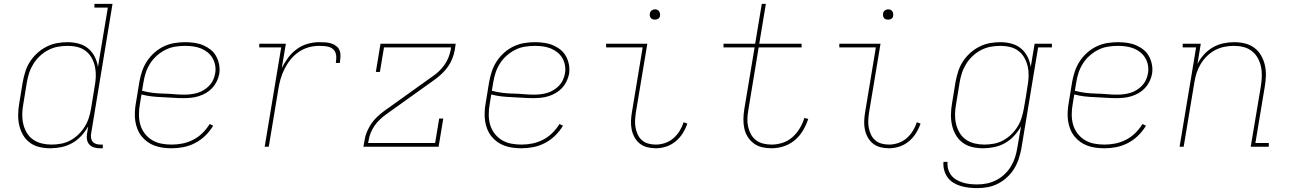

<svg xmlns="http://www.w3.org/2000/svg" viewBox="-20 -755 6640 988"><path d="M239 8Q210 8 182.5 1.5Q155 -5 133.5 -21Q112 -37 98.5 -60.5Q85 -84 79 -110.5Q73 -137 73.5 -166Q74 -195 79 -223L97 -333Q102 -360 110.5 -387Q119 -414 134.5 -438Q150 -462 172 -482Q194 -502 220 -515Q246 -528 273 -533Q300 -538 328 -538Q357 -538 385 -530.5Q413 -523 434 -505.5Q455 -488 467.5 -463Q480 -438 484 -410L535 -716H466V-735H559L449 -68Q447 -57 448.5 -45.5Q450 -34 456.5 -26Q463 -18 474 -14.5Q485 -11 496 -11H509V8H493Q478 8 463.5 3.5Q449 -1 439.5 -11.5Q430 -22 427.5 -37.5Q425 -53 428 -68L434 -105Q419 -78 398 -55.5Q377 -33 351 -18.5Q325 -4 296 2Q267 8 239 8ZM245 -11Q269 -11 294 -15.5Q319 -20 342 -32.5Q365 -45 384 -63.5Q403 -82 416.5 -104Q430 -126 437.5 -150Q445 -174 449 -199L467 -309Q472 -335 473 -360.5Q474 -386 469 -410Q464 -434 452.5 -455.5Q441 -477 422 -492Q403 -507 378.5 -513Q354 -519 328 -519Q303 -519 278 -514.5Q253 -510 229.5 -498Q206 -486 186 -467.5Q166 -449 152 -426.5Q138 -404 130 -379.5Q122 -355 118 -330L100 -220Q95 -194 94.5 -168Q94 -142 99.5 -118Q105 -94 117.5 -72.5Q130 -51 150 -37Q170 -23 194.5 -17Q219 -11 245 -11Z M863 8Q841 8 818.5 5Q796 2 775.5 -5.5Q755 -13 738 -25.5Q721 -38 708 -54.5Q695 -71 687 -91.5Q679 -112 676 -133.5Q673 -155 674 -178Q675 -201 679 -223L697 -333Q702 -361 711 -388Q720 -415 736 -439.5Q752 -464 774.5 -484Q797 -504 823.5 -516.5Q850 -529 878 -533.5Q906 -538 933 -538Q957 -538 981 -534.5Q1005 -531 1026 -522Q1047 -513 1064.5 -499Q1082 -485 1093 -464.5Q1104 -444 1108 -420.5Q1112 -397 1108 -373Q1104 -354 1095 -335.5Q1086 -317 1072 -302Q1058 -287 1040 -276.5Q1022 -266 1002.5 -260Q983 -254 963.5 -252Q944 -250 925 -250Q897 -250 869.5 -252Q842 -254 814.5 -255Q787 -256 760.5 -259Q734 -262 708 -269L700 -220Q695 -193 695 -165.5Q695 -138 702 -113.5Q709 -89 724.5 -68.5Q740 -48 762 -34.5Q784 -21 810 -16Q836 -11 863 -11Q891 -11 919 -16.5Q947 -22 973.5 -35.5Q1000 -49 1021.5 -70Q1043 -91 1059 -117L1077 -108Q1060 -80 1036.5 -57Q1013 -34 984 -19Q955 -4 924.5 2Q894 8 863 8ZM928 -268Q945 -268 962 -270Q979 -272 996 -277Q1013 -282 1028.5 -291.5Q1044 -301 1056.5 -314Q1069 -327 1076.5 -343Q1084 -359 1087 -376Q1091 -397 1087.5 -417.5Q1084 -438 1074 -455.5Q1064 -473 1048.5 -485.5Q1033 -498 1014.5 -505.5Q996 -513 975 -516Q954 -519 933 -519Q908 -519 882 -515Q856 -511 832 -499Q808 -487 787.5 -469Q767 -451 752.5 -428Q738 -405 730 -380.5Q722 -356 718 -330L711 -288Q737 -281 764 -277.5Q791 -274 818.5 -273.5Q846 -273 873.5 -270.5Q901 -268 928 -268Z M1342 0 1427 -511H1314V-530H1451L1430 -405Q1444 -433 1463 -458.5Q1482 -484 1507.5 -502.5Q1533 -521 1563 -529.5Q1593 -538 1622 -538Q1638 -538 1654 -537Q1670 -536 1684.5 -531.5Q1699 -527 1711 -517.5Q1723 -508 1728 -494Q1733 -480 1732 -463.5Q1731 -447 1729 -431H1708Q1710 -444 1710.5 -457.5Q1711 -471 1707 -482.5Q1703 -494 1694 -502Q1685 -510 1673 -513.5Q1661 -517 1648 -518Q1635 -519 1622 -519Q1595 -519 1568 -511.5Q1541 -504 1517 -487.5Q1493 -471 1475 -448.5Q1457 -426 1444 -400Q1431 -374 1423.5 -347.5Q1416 -321 1412 -294L1363 0Z M1850 0 1856 -33Q1859 -55 1868 -76.5Q1877 -98 1890 -117.5Q1903 -137 1920.5 -153.5Q1938 -170 1957 -184L2206 -362Q2224 -374 2239.5 -389Q2255 -404 2267 -421Q2279 -438 2287 -457.5Q2295 -477 2299 -497L2301 -511H1956L1935 -385H1914L1938 -530H2325L2320 -497Q2316 -475 2307.5 -453.5Q2299 -432 2285.5 -412.5Q2272 -393 2254.5 -376.5Q2237 -360 2218 -346L1969 -168Q1952 -156 1936 -141Q1920 -126 1908 -109Q1896 -92 1888 -72.5Q1880 -53 1877 -33L1874 -19H2219L2240 -145H2261L2237 0Z M2663 8Q2641 8 2618.5 5Q2596 2 2575.5 -5.5Q2555 -13 2538 -25.5Q2521 -38 2508 -54.5Q2495 -71 2487 -91.5Q2479 -112 2476 -133.5Q2473 -155 2474 -178Q2475 -201 2479 -223L2497 -333Q2502 -361 2511 -388Q2520 -415 2536 -439.5Q2552 -464 2574.5 -484Q2597 -504 2623.5 -516.5Q2650 -529 2678 -533.5Q2706 -538 2733 -538Q2757 -538 2781 -534.5Q2805 -531 2826 -522Q2847 -513 2864.5 -499Q2882 -485 2893 -464.5Q2904 -444 2908 -420.5Q2912 -397 2908 -373Q2904 -354 2895 -335.5Q2886 -317 2872 -302Q2858 -287 2840 -276.5Q2822 -266 2802.5 -260Q2783 -254 2763.5 -252Q2744 -250 2725 -250Q2697 -250 2669.5 -252Q2642 -254 2614.5 -255Q2587 -256 2560.5 -259Q2534 -262 2508 -269L2500 -220Q2495 -193 2495 -165.5Q2495 -138 2502 -113.5Q2509 -89 2524.5 -68.5Q2540 -48 2562 -34.5Q2584 -21 2610 -16Q2636 -11 2663 -11Q2691 -11 2719 -16.5Q2747 -22 2773.5 -35.5Q2800 -49 2821.5 -70Q2843 -91 2859 -117L2877 -108Q2860 -80 2836.5 -57Q2813 -34 2784 -19Q2755 -4 2724.5 2Q2694 8 2663 8ZM2728 -268Q2745 -268 2762 -270Q2779 -272 2796 -277Q2813 -282 2828.5 -291.5Q2844 -301 2856.5 -314Q2869 -327 2876.5 -343Q2884 -359 2887 -376Q2891 -397 2887.5 -417.5Q2884 -438 2874 -455.5Q2864 -473 2848.5 -485.5Q2833 -498 2814.5 -505.5Q2796 -513 2775 -516Q2754 -519 2733 -519Q2708 -519 2682 -515Q2656 -511 2632 -499Q2608 -487 2587.5 -469Q2567 -451 2552.5 -428Q2538 -405 2530 -380.5Q2522 -356 2518 -330L2511 -288Q2537 -281 2564 -277.5Q2591 -274 2618.5 -273.5Q2646 -273 2673.5 -270.5Q2701 -268 2728 -268Z M3355 8Q3332 8 3310.5 2.5Q3289 -3 3272.5 -16Q3256 -29 3245.5 -48Q3235 -67 3230.5 -88.5Q3226 -110 3227 -133Q3228 -156 3232 -179L3287 -511H3099V-530H3311L3252 -176Q3249 -156 3248 -136Q3247 -116 3250.5 -97.5Q3254 -79 3262 -62Q3270 -45 3284 -33Q3298 -21 3316.5 -16Q3335 -11 3355 -11Q3378 -11 3402 -19Q3426 -27 3445 -43.5Q3464 -60 3477 -81Q3490 -102 3498 -126L3517 -119Q3508 -93 3493 -69Q3478 -45 3456 -27Q3434 -9 3407.5 -0.5Q3381 8 3355 8ZM3350 -654Q3344 -654 3338 -656Q3332 -658 3328.5 -663Q3325 -668 3324 -674Q3323 -680 3324 -686Q3325 -691 3327.5 -695Q3330 -699 3333.5 -701.5Q3337 -704 3341.5 -705.5Q3346 -707 3350 -707Q3357 -707 3362.5 -704.5Q3368 -702 3371.5 -697Q3375 -692 3376 -686Q3377 -680 3376 -674Q3376 -669 3373.5 -665Q3371 -661 3367 -658.5Q3363 -656 3359 -655Q3355 -654 3350 -654Z M3951 8Q3925 8 3901.5 2.5Q3878 -3 3859 -17Q3840 -31 3827.5 -51Q3815 -71 3810 -94.5Q3805 -118 3805.5 -143Q3806 -168 3810 -193L3863 -511H3703V-530H3866L3900 -735H3921L3887 -530H4105V-511H3884L3831 -190Q3827 -168 3826 -146Q3825 -124 3829.5 -103.5Q3834 -83 3844 -64.5Q3854 -46 3870.5 -33.5Q3887 -21 3908 -16Q3929 -11 3951 -11Q3978 -11 4006.5 -20Q4035 -29 4057.5 -49Q4080 -69 4095.5 -95Q4111 -121 4119 -148L4139 -143Q4129 -112 4112 -83.5Q4095 -55 4069.5 -33.5Q4044 -12 4012.5 -2Q3981 8 3951 8Z M4555 8Q4532 8 4510.5 2.5Q4489 -3 4472.5 -16Q4456 -29 4445.5 -48Q4435 -67 4430.5 -88.5Q4426 -110 4427 -133Q4428 -156 4432 -179L4487 -511H4299V-530H4511L4452 -176Q4449 -156 4448 -136Q4447 -116 4450.5 -97.5Q4454 -79 4462 -62Q4470 -45 4484 -33Q4498 -21 4516.5 -16Q4535 -11 4555 -11Q4578 -11 4602 -19Q4626 -27 4645 -43.5Q4664 -60 4677 -81Q4690 -102 4698 -126L4717 -119Q4708 -93 4693 -69Q4678 -45 4656 -27Q4634 -9 4607.5 -0.5Q4581 8 4555 8ZM4550 -654Q4544 -654 4538 -656Q4532 -658 4528.5 -663Q4525 -668 4524 -674Q4523 -680 4524 -686Q4525 -691 4527.5 -695Q4530 -699 4533.5 -701.5Q4537 -704 4541.5 -705.5Q4546 -707 4550 -707Q4557 -707 4562.5 -704.5Q4568 -702 4571.5 -697Q4575 -692 4576 -686Q4577 -680 4576 -674Q4576 -669 4573.5 -665Q4571 -661 4567 -658.5Q4563 -656 4559 -655Q4555 -654 4550 -654Z M5009 213Q4987 213 4965.5 210.5Q4944 208 4923.5 202Q4903 196 4885.5 185Q4868 174 4856 157.5Q4844 141 4838.5 120Q4833 99 4835 78H4856Q4854 96 4859 114.5Q4864 133 4875 147Q4886 161 4901.5 170Q4917 179 4934.5 184.5Q4952 190 4971 192Q4990 194 5009 194Q5034 194 5058.5 189Q5083 184 5106.5 172Q5130 160 5149.5 141.5Q5169 123 5182.5 100.5Q5196 78 5203.5 54Q5211 30 5215 5L5234 -105Q5219 -78 5198 -55.5Q5177 -33 5151 -18.5Q5125 -4 5096 2Q5067 8 5039 8Q5010 8 4982.5 1.5Q4955 -5 4933.5 -21Q4912 -37 4898.5 -60.5Q4885 -84 4879 -110.5Q4873 -137 4873.5 -166Q4874 -195 4879 -223L4897 -333Q4902 -360 4910.5 -387Q4919 -414 4934.5 -438Q4950 -462 4972 -482Q4994 -502 5020 -515Q5046 -528 5073 -533Q5100 -538 5128 -538Q5157 -538 5185 -530.5Q5213 -523 5234 -505.5Q5255 -488 5267.5 -463Q5280 -438 5284 -410L5304 -530H5393V-511H5322L5236 8Q5231 35 5222.5 61.5Q5214 88 5199 112.5Q5184 137 5162.5 157Q5141 177 5115.5 190Q5090 203 5063 208Q5036 213 5009 213ZM5045 -11Q5069 -11 5094 -15.5Q5119 -20 5142 -32.5Q5165 -45 5184 -63.5Q5203 -82 5216.5 -104Q5230 -126 5237.5 -150.5Q5245 -175 5249 -199Q5254 -226 5258.5 -253.5Q5263 -281 5267 -309Q5272 -334 5273 -360Q5274 -386 5269 -410Q5264 -434 5252.5 -455.5Q5241 -477 5222 -492Q5203 -507 5178.5 -513Q5154 -519 5128 -519Q5103 -519 5078 -514.5Q5053 -510 5029.5 -498Q5006 -486 4986 -467.5Q4966 -449 4952 -426.5Q4938 -404 4930 -379.5Q4922 -355 4918 -330L4900 -220Q4895 -194 4894.5 -168Q4894 -142 4899.5 -118Q4905 -94 4917.5 -72.5Q4930 -51 4950 -37Q4970 -23 4994.5 -17Q5019 -11 5045 -11Z M5663 8Q5641 8 5618.5 5Q5596 2 5575.5 -5.5Q5555 -13 5538 -25.5Q5521 -38 5508 -54.5Q5495 -71 5487 -91.5Q5479 -112 5476 -133.5Q5473 -155 5474 -178Q5475 -201 5479 -223L5497 -333Q5502 -361 5511 -388Q5520 -415 5536 -439.5Q5552 -464 5574.5 -484Q5597 -504 5623.5 -516.5Q5650 -529 5678 -533.5Q5706 -538 5733 -538Q5757 -538 5781 -534.5Q5805 -531 5826 -522Q5847 -513 5864.5 -499Q5882 -485 5893 -464.5Q5904 -444 5908 -420.5Q5912 -397 5908 -373Q5904 -354 5895 -335.5Q5886 -317 5872 -302Q5858 -287 5840 -276.5Q5822 -266 5802.5 -260Q5783 -254 5763.5 -252Q5744 -250 5725 -250Q5697 -250 5669.5 -252Q5642 -254 5614.5 -255Q5587 -256 5560.5 -259Q5534 -262 5508 -269L5500 -220Q5495 -193 5495 -165.5Q5495 -138 5502 -113.5Q5509 -89 5524.5 -68.5Q5540 -48 5562 -34.5Q5584 -21 5610 -16Q5636 -11 5663 -11Q5691 -11 5719 -16.5Q5747 -22 5773.5 -35.5Q5800 -49 5821.5 -70Q5843 -91 5859 -117L5877 -108Q5860 -80 5836.5 -57Q5813 -34 5784 -19Q5755 -4 5724.5 2Q5694 8 5663 8ZM5728 -268Q5745 -268 5762 -270Q5779 -272 5796 -277Q5813 -282 5828.5 -291.5Q5844 -301 5856.5 -314Q5869 -327 5876.5 -343Q5884 -359 5887 -376Q5891 -397 5887.5 -417.5Q5884 -438 5874 -455.5Q5864 -473 5848.5 -485.5Q5833 -498 5814.5 -505.5Q5796 -513 5775 -516Q5754 -519 5733 -519Q5708 -519 5682 -515Q5656 -511 5632 -499Q5608 -487 5587.5 -469Q5567 -451 5552.5 -428Q5538 -405 5530 -380.5Q5522 -356 5518 -330L5511 -288Q5537 -281 5564 -277.5Q5591 -274 5618.5 -273.5Q5646 -273 5673.5 -270.5Q5701 -268 5728 -268Z M6050 0 6135 -511H6066V-530H6159L6142 -426Q6155 -452 6175.5 -474.5Q6196 -497 6221.5 -511.5Q6247 -526 6275 -532Q6303 -538 6331 -538Q6359 -538 6386 -531.5Q6413 -525 6434.5 -509Q6456 -493 6469.5 -469.5Q6483 -446 6489 -419Q6495 -392 6494 -363.5Q6493 -335 6488 -307L6440 -19H6509V0H6416L6468 -310Q6472 -335 6473 -361Q6474 -387 6469 -411Q6464 -435 6452.5 -456Q6441 -477 6422 -492Q6403 -507 6379 -513Q6355 -519 6329 -519Q6305 -519 6280 -514Q6255 -509 6232.5 -497Q6210 -485 6191 -466.5Q6172 -448 6158.5 -425.5Q6145 -403 6137.5 -379.5Q6130 -356 6126 -331L6071 0Z"/></svg>

Font: Iosevka Curly Slab ThEx
Style: Italic
Weight: 100
Width: 7
Italic angle: -9°
Monospace: yes
Designer: Belleve Invis
Foundry: Belleve Invis
Version: Version 11.1.0; ttfautohint (v1.8.3)